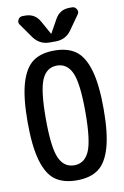

<svg xmlns="http://www.w3.org/2000/svg" viewBox="-104 -1024 708 1093"><g transform="rotate(-10 250.0 -477.5)"><path d="M336.9 -591.8Q309.6 -653.3 250 -653.3Q190.4 -653.3 163.1 -591.8Q135.7 -530.3 135.7 -365.2Q135.7 -200.2 163.1 -138.7Q190.4 -77.1 250 -77.1Q309.6 -77.1 336.9 -138.7Q364.3 -200.2 364.3 -365.2Q364.3 -530.3 336.9 -591.8ZM374 -23.9Q327.1 9.8 250 9.8Q172.9 9.8 126 -23.9Q79.1 -57.6 54.7 -140.6Q30.3 -223.6 30.3 -364.7Q30.3 -505.9 54.7 -588.9Q79.1 -671.9 126 -706.1Q172.9 -740.2 250 -740.2Q327.1 -740.2 374 -706.1Q420.9 -671.9 445.3 -588.9Q469.7 -505.9 469.7 -364.7Q469.7 -223.6 445.3 -140.6Q420.9 -57.6 374 -23.9ZM377.9 -964.8H392.6Q410.2 -964.8 418.9 -948.7Q427.7 -932.6 417 -918.9L358.4 -835.9Q325.2 -790 267.6 -790H232.4Q175.8 -790 141.6 -835.9L83 -918.9Q72.3 -932.6 80.6 -948.7Q88.9 -964.8 107.4 -964.8H122.1Q178.7 -964.8 206.1 -915L249 -837.9H250H251L293.9 -915Q321.3 -964.8 377.9 -964.8Z"/></g></svg>

Font: Rounded Mgen+ 1mn medium
Style: Regular
Weight: 500
Designer: [Source Han Sans]
Ryoko NISHIZUKA  (kana & ideographs); Paul D. Hunt (Latin, Greek & Cyrillic); Wenlong ZHANG  (bopomofo
Version: Version 1.059.20150602